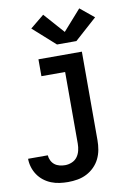

<svg xmlns="http://www.w3.org/2000/svg" viewBox="-105 -852 810 1132"><g transform="rotate(-10 300.0 -285.5)"><path d="M209 213Q184 213 158.5 209.5Q133 206 109 196.5Q85 187 64.5 171Q44 155 29.5 133.5Q15 112 7.5 87Q0 62 0 37H118Q119 53 126.5 68.5Q134 84 147 94Q160 104 176.5 108Q193 112 209 112Q230 112 250 103.5Q270 95 282 78.5Q294 62 299 41.5Q304 21 304 0V-429H162V-530H422V0Q422 29 417 57Q412 85 399.5 110.5Q387 136 366.5 156.5Q346 177 320.5 190Q295 203 266.5 208Q238 213 209 213ZM285 -597 152 -716 235 -784 343 -662 451 -784 534 -716 401 -597Z"/></g></svg>

Font: Iosevka Slab Extended
Style: Bold
Weight: 700
Width: 7
Monospace: yes
Designer: Belleve Invis
Foundry: Belleve Invis
Version: Version 11.1.0; ttfautohint (v1.8.3)